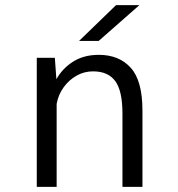

<svg xmlns="http://www.w3.org/2000/svg" viewBox="-20 -724 690 744"><path d="M122.5 0V-500H192.5L198.5 -417Q221.5 -458.5 263 -485Q304.5 -511.5 363 -511.5Q441.5 -511.5 486.8 -461.2Q532 -411 532 -295.5V0H454.5V-284Q454.5 -371.5 426.8 -409.5Q399 -447.5 340.5 -447.5Q306.5 -447.5 277 -431Q247.5 -414.5 226.8 -386Q206 -357.5 199.5 -321.5V0ZM362.5 -565.5H286.5L429.5 -704H520Z"/></svg>

Font: Trispace Light
Style: Regular
Weight: 300
Designer: Tyler Finck
Foundry: Etcetera Type Company
Version: Version 1.210; ttfautohint (v1.8.3)